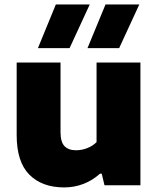

<svg xmlns="http://www.w3.org/2000/svg" viewBox="-20 -828 706 858"><path d="M54.5 -224.5V-548.5H250.5V-237.5Q250.5 -193.5 268.2 -175Q286 -156.5 320 -156.5Q345.5 -156.5 370.2 -166.2Q395 -176 411.5 -193V-548.5H607.5V0H447L434.5 -52H427Q394 -22 353 -6.2Q312 9.5 266.5 9.5Q168 9.5 111.2 -47.5Q54.5 -104.5 54.5 -224.5ZM149.5 -613 229.5 -808H381L291 -613ZM371 -613 451.5 -808H602.5L512.5 -613Z"/></svg>

Font: Encode Sans Semi Expanded ExBd
Style: Regular
Weight: 800
Width: 6
Designer: Multiple Designers
Foundry: Impallari Type
Version: Version 2.000